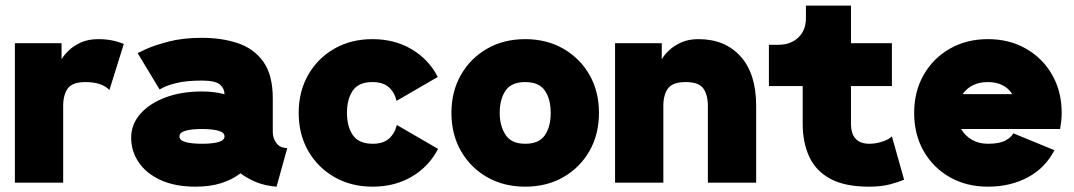

<svg xmlns="http://www.w3.org/2000/svg" viewBox="-20 -665 3910 699"><path d="M378.4 -337.4Q350.6 -366.2 291 -366.2Q243.7 -366.2 226.8 -343Q210 -319.8 210 -279.3V0H34.2V-507.8H204.1V-449.2Q212.9 -464.4 230.2 -481.2Q247.6 -498 274.4 -510.3Q301.3 -522.5 337.9 -522.5Q389.6 -522.5 430.7 -504.9Z M691.9 14.6Q617.2 14.6 564.7 -9.5Q512.2 -33.7 484.9 -74.2Q457.5 -114.7 457.5 -163.6Q457.5 -212.4 491 -250.5Q524.4 -288.6 582.5 -310.3Q640.6 -332 715.3 -332Q760.3 -332 797.4 -321.8Q796.9 -343.8 780 -357.7Q763.2 -371.6 715.3 -371.6Q660.2 -371.6 626.2 -363.5Q592.3 -355.5 576.7 -347.4Q561 -339.4 561 -339.4L481 -471.7Q481 -471.7 510.5 -485.6Q540 -499.5 592.8 -513.4Q645.5 -527.3 715.3 -527.3Q787.6 -527.3 845.9 -507.8Q904.3 -488.3 938.7 -440.2Q973.1 -392.1 973.1 -306.6V-184.1Q973.1 -162.1 986.3 -144Q999.5 -126 1025.9 -126L986.8 14.6Q944.3 11.2 911.6 -2.4Q878.9 -16.1 855.5 -34.2Q827.1 -11.7 786.1 1.5Q745.1 14.6 691.9 14.6ZM797.4 -168.5Q797.4 -183.1 774.7 -189.2Q752 -195.3 715.3 -195.3Q678.7 -195.3 656 -189.2Q633.3 -183.1 633.3 -168.5Q633.3 -153.8 656 -147.7Q678.7 -141.6 715.3 -141.6Q752 -141.6 774.7 -147.7Q797.4 -153.8 797.4 -168.5Z M1243.2 -253.9Q1243.2 -203.6 1264.9 -172.6Q1286.6 -141.6 1336.9 -141.6Q1375 -141.6 1396 -160.2Q1417 -178.7 1424.8 -210L1574.7 -123Q1542.5 -59.6 1480.2 -22.5Q1418 14.6 1336.9 14.6Q1258.8 14.6 1198 -20Q1137.2 -54.7 1102.3 -115.2Q1067.4 -175.8 1067.4 -253.9Q1067.4 -332 1102.1 -392.6Q1136.7 -453.1 1197.3 -487.8Q1257.8 -522.5 1335.9 -522.5Q1417 -522.5 1479.2 -485.4Q1541.5 -448.2 1573.7 -384.8L1423.8 -297.9Q1416 -329.6 1395 -347.9Q1374 -366.2 1335.9 -366.2Q1285.6 -366.2 1264.4 -335.2Q1243.2 -304.2 1243.2 -253.9Z M1623.5 -253.9Q1623.5 -332 1658.2 -392.6Q1692.9 -453.1 1753.4 -487.8Q1814 -522.5 1892.1 -522.5Q1970.2 -522.5 2030.8 -487.8Q2091.3 -453.1 2126 -392.6Q2160.6 -332 2160.6 -253.9Q2160.6 -175.8 2126 -115.2Q2091.3 -54.7 2030.8 -20Q1970.2 14.6 1892.1 14.6Q1814 14.6 1753.4 -20Q1692.9 -54.7 1658.2 -115.2Q1623.5 -175.8 1623.5 -253.9ZM1799.3 -253.9Q1799.3 -206.5 1820.6 -174.1Q1841.8 -141.6 1892.1 -141.6Q1942.4 -141.6 1963.6 -172.6Q1984.9 -203.6 1984.9 -253.9Q1984.9 -304.2 1963.6 -335.2Q1942.4 -366.2 1892.1 -366.2Q1841.8 -366.2 1820.6 -335.2Q1799.3 -304.2 1799.3 -253.9Z M2557.1 0V-279.3Q2557.1 -319.8 2540.5 -343Q2523.9 -366.2 2476.1 -366.2Q2428.7 -366.2 2411.9 -343Q2395 -319.8 2395 -279.3V0H2219.2V-507.8H2389.2V-449.2Q2397.9 -464.4 2415.3 -481.2Q2432.6 -498 2459.5 -510.3Q2486.3 -522.5 2522.9 -522.5Q2619.6 -522.5 2676.3 -459.5Q2732.9 -396.5 2732.9 -279.3V0Z M2814.5 -502Q2858.4 -502 2886.2 -528.3Q2914.1 -554.7 2914.1 -598.6V-644.5H3078.1V-507.8H3227.1V-351.6H3078.1V-214.8Q3078.1 -141.6 3145.5 -141.6Q3167.5 -141.6 3191.4 -149.2Q3215.3 -156.7 3227.1 -168.5L3271.5 -10.7Q3251 -2 3219.5 6.3Q3188 14.6 3143.6 14.6Q3055.7 14.6 3002.7 -14.2Q2949.7 -43 2926 -94.7Q2902.3 -146.5 2902.3 -214.8V-351.6H2779.3V-502Z M3668.9 -179.7 3818.8 -118.2Q3785.2 -53.2 3721.7 -19.3Q3658.2 14.6 3576.7 14.6Q3498.5 14.6 3437.7 -20Q3377 -54.7 3342.5 -115.2Q3308.1 -175.8 3308.1 -253.9Q3308.1 -332 3342.8 -392.6Q3377.4 -453.1 3438 -487.8Q3498.5 -522.5 3576.7 -522.5Q3654.8 -522.5 3715.3 -487.8Q3775.9 -453.1 3810.5 -392.6Q3845.2 -332 3845.2 -253.9Q3845.2 -238.8 3843.5 -224.1Q3841.8 -209.5 3839.4 -195.3H3479Q3493.2 -170.9 3518.3 -156.2Q3543.5 -141.6 3576.7 -141.6Q3618.7 -141.6 3640.6 -153.6Q3662.6 -165.5 3668.9 -179.7ZM3576.7 -366.2Q3515.6 -366.2 3484.4 -322.3H3665.5Q3636.7 -366.2 3576.7 -366.2Z"/></svg>

Font: Giphurs Black
Style: Regular
Weight: 900
Version: Version 0.920; ttfautohint (v1.8.4.7-5d5b)